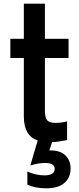

<svg xmlns="http://www.w3.org/2000/svg" viewBox="-20 -756 430 1039"><path d="M254 58Q306 58 334 85Q362 112 362 156Q362 205 328.5 234Q295 263 230 263Q170 263 128 243V172Q174 193 220 193Q276 193 276 158Q276 126 224 126Q184 126 144 140L184 4Q109 -21 109 -126V-442H36V-546H109V-736H223V-546H351V-442H223V-158Q223 -120 235 -105.5Q247 -91 280 -91Q311 -91 343 -99V2Q295 12 262 13L247 58Z"/></svg>

Font: Biryani DemiBold
Style: Regular
Weight: 600
Designer: Dan Reynolds and Mathieu Réguer
Foundry: Dan Reynolds and Mathieu Réguer
Version: Version 1.003;PS 001.003;hotconv 1.0.70;makeotf.lib2.5.58329